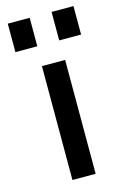

<svg xmlns="http://www.w3.org/2000/svg" viewBox="-115 -793 550 847"><g transform="rotate(-15 160.0 -370.0)"><path d="M210 -610V-740H310V-610ZM10 -610V-740H110V-610ZM107 0V-520H213V0Z"/></g></svg>

Font: Mplus 1p Medium
Style: Regular
Weight: 500
Version: Version 1.061